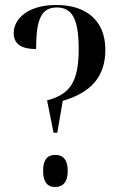

<svg xmlns="http://www.w3.org/2000/svg" viewBox="-20 -744 491 771"><path d="M169 -341 195 -211H210L232 -339C347 -373 403 -437 403 -544C403 -662 326 -724 206 -724C90 -724 35 -667 35 -611C35 -564 71 -547 125 -547C125 -667 146 -714 208 -714C271 -714 296 -666 296 -547C296 -415 261 -365 169 -341ZM202 7C230 7 252 -10 252 -58C252 -106 230 -122 202 -122C173 -122 153 -106 153 -58C153 -10 173 7 202 7Z"/></svg>

Font: Noto Serif Display Condensed Medium
Style: Regular
Weight: 500
Width: 3
Designer: Monotype Design Team
Foundry: Monotype Imaging Inc.
Version: Version 2.009